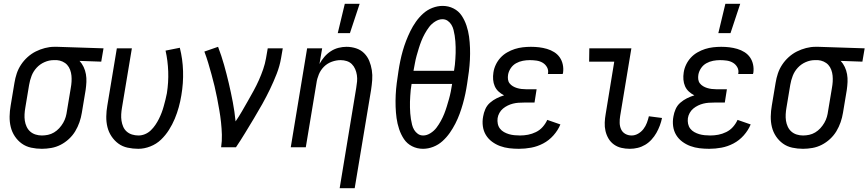

<svg xmlns="http://www.w3.org/2000/svg" viewBox="-20 -774 4564 1009"><path d="M200 8Q171 8 143.5 2Q116 -4 94.5 -19.5Q73 -35 58 -57.5Q43 -80 36.5 -106.5Q30 -133 30.5 -162Q31 -191 36 -219L56 -339Q60 -364 68 -388Q76 -412 90.5 -434Q105 -456 125 -474Q145 -492 168 -503.5Q191 -515 216 -521.5Q241 -528 265 -528H281L524 -520L512 -450L398 -454Q411 -440 419.5 -422Q428 -404 431.5 -384Q435 -364 434 -343Q433 -322 430 -301L410 -181Q406 -156 397.5 -131.5Q389 -107 375.5 -84.5Q362 -62 342 -43.5Q322 -25 298.5 -13Q275 -1 249.5 3.5Q224 8 200 8ZM200 -62Q216 -62 232.5 -65.5Q249 -69 264 -78Q279 -87 291 -100Q303 -113 312 -128.5Q321 -144 325.5 -160Q330 -176 332 -192L352 -312Q355 -328 356 -344.5Q357 -361 355.5 -376.5Q354 -392 348.5 -407Q343 -422 333 -433Q323 -444 308.5 -450.5Q294 -457 279 -458H262Q238 -458 214 -447.5Q190 -437 172.5 -418Q155 -399 146 -375.5Q137 -352 133 -328L113 -208Q110 -191 109 -173.5Q108 -156 110.5 -139.5Q113 -123 120 -108Q127 -93 139 -82.5Q151 -72 167 -67Q183 -62 200 -62Z M707 8Q678 8 650.5 2Q623 -4 602 -19.5Q581 -35 566 -57.5Q551 -80 544.5 -106.5Q538 -133 538.5 -162Q539 -191 544 -219L594 -520H673L621 -208Q618 -191 617 -173.5Q616 -156 618.5 -139.5Q621 -123 627.5 -108Q634 -93 646 -82.5Q658 -72 674 -67Q690 -62 708 -62Q725 -62 742 -69Q759 -76 772.5 -89Q786 -102 796.5 -117.5Q807 -133 815 -149Q823 -165 829.5 -182Q836 -199 840.5 -216Q845 -233 849.5 -250Q854 -267 857 -284Q866 -341 864 -398Q862 -455 850 -508L925 -523Q940 -464 942 -400.5Q944 -337 933 -273Q928 -242 919.5 -211Q911 -180 898.5 -150Q886 -120 868 -91.5Q850 -63 826 -40Q802 -17 770 -4.5Q738 8 707 8Z M1142 0Q1147 -33 1146 -66Q1145 -99 1141.5 -131.5Q1138 -164 1132.5 -195.5Q1127 -227 1121 -258.5Q1115 -290 1107.5 -321Q1100 -352 1091.5 -383Q1083 -414 1074 -444Q1065 -474 1054 -503L1126 -528Q1144 -481 1157.5 -433Q1171 -385 1182.5 -336Q1194 -287 1203.5 -237Q1213 -187 1218 -136Q1236 -162 1251.5 -189Q1267 -216 1282.5 -243Q1298 -270 1313 -297.5Q1328 -325 1340.5 -353Q1353 -381 1363 -410Q1373 -439 1378 -468L1387 -520H1466L1457 -468Q1450 -427 1434 -386Q1418 -345 1399 -305.5Q1380 -266 1358.5 -227.5Q1337 -189 1314 -151Q1291 -113 1268 -75Q1245 -37 1220 0Z M1765 215 1852 -312Q1855 -329 1856.5 -346Q1858 -363 1855.5 -379.5Q1853 -396 1846.5 -411Q1840 -426 1829 -437Q1818 -448 1802.5 -453Q1787 -458 1770 -458Q1747 -458 1723.5 -449.5Q1700 -441 1682.5 -423.5Q1665 -406 1655.5 -383Q1646 -360 1643 -337L1587 0H1508L1594 -520H1673L1659 -438Q1670 -458 1684.5 -475Q1699 -492 1718 -504.5Q1737 -517 1758.5 -522.5Q1780 -528 1801 -528Q1827 -528 1851.5 -520Q1876 -512 1893.5 -494.5Q1911 -477 1920.5 -454Q1930 -431 1934 -405.5Q1938 -380 1936 -353.5Q1934 -327 1930 -301L1844 215ZM1755 -600 1792 -754H1870L1819 -600Z M2203 8Q2172 8 2145.5 -5.5Q2119 -19 2103 -43Q2087 -67 2077.5 -95.5Q2068 -124 2064 -153.5Q2060 -183 2059 -213.5Q2058 -244 2059.5 -275Q2061 -306 2065 -337.5Q2069 -369 2074 -400Q2078 -427 2083.5 -453.5Q2089 -480 2096.5 -506.5Q2104 -533 2114 -559Q2124 -585 2136.5 -610.5Q2149 -636 2165.5 -659.5Q2182 -683 2203.5 -702.5Q2225 -722 2252 -732.5Q2279 -743 2306 -743Q2337 -743 2363.5 -729.5Q2390 -716 2406 -692Q2422 -668 2431.5 -639.5Q2441 -611 2445 -581.5Q2449 -552 2450 -521.5Q2451 -491 2449.5 -460Q2448 -429 2444 -397.5Q2440 -366 2435 -335Q2431 -308 2425.5 -281.5Q2420 -255 2412.5 -228.5Q2405 -202 2395.5 -176Q2386 -150 2373 -124.5Q2360 -99 2343.5 -75.5Q2327 -52 2305.5 -32.5Q2284 -13 2257 -2.5Q2230 8 2203 8ZM2366 -402Q2369 -418 2370.5 -433.5Q2372 -449 2373 -464.5Q2374 -480 2374.5 -495.5Q2375 -511 2374.5 -526.5Q2374 -542 2373 -557Q2372 -572 2369.5 -587Q2367 -602 2363.5 -616.5Q2360 -631 2352.5 -643.5Q2345 -656 2333 -664.5Q2321 -673 2305 -673Q2286 -673 2267 -661Q2248 -649 2235.5 -632.5Q2223 -616 2212.5 -597Q2202 -578 2194.5 -559Q2187 -540 2181 -520.5Q2175 -501 2169.5 -481.5Q2164 -462 2160.5 -442Q2157 -422 2153 -402ZM2204 -62Q2223 -62 2242 -74Q2261 -86 2273.5 -102.5Q2286 -119 2296.5 -138Q2307 -157 2314.5 -176Q2322 -195 2328 -214.5Q2334 -234 2339.5 -253.5Q2345 -273 2349 -293Q2353 -313 2356 -333H2143Q2140 -317 2138.5 -301.5Q2137 -286 2136 -270.5Q2135 -255 2134.5 -239.5Q2134 -224 2134.5 -208.5Q2135 -193 2136 -178Q2137 -163 2139.5 -148Q2142 -133 2145.5 -118.5Q2149 -104 2156.5 -91.5Q2164 -79 2176 -70.5Q2188 -62 2204 -62Z M2707 8Q2681 8 2656 5Q2631 2 2608 -6.5Q2585 -15 2565.5 -29.5Q2546 -44 2533.5 -64.5Q2521 -85 2517.5 -110.5Q2514 -136 2519 -162Q2522 -181 2530.5 -200.5Q2539 -220 2555 -234Q2571 -248 2590 -257.5Q2609 -267 2629 -273Q2613 -281 2600 -293Q2587 -305 2580 -321Q2573 -337 2571.5 -355.5Q2570 -374 2573 -393Q2576 -414 2585.5 -434Q2595 -454 2610 -470.5Q2625 -487 2645 -498.5Q2665 -510 2685.5 -516.5Q2706 -523 2727.5 -525.5Q2749 -528 2770 -528Q2792 -528 2813 -525.5Q2834 -523 2854.5 -517Q2875 -511 2892.5 -500Q2910 -489 2921.5 -472.5Q2933 -456 2937.5 -435Q2942 -414 2939 -392L2937 -385H2859L2860 -388Q2863 -406 2854.5 -421Q2846 -436 2831.5 -444.5Q2817 -453 2799.5 -455.5Q2782 -458 2764 -458Q2746 -458 2727.5 -454.5Q2709 -451 2692 -441.5Q2675 -432 2664 -415.5Q2653 -399 2650 -381Q2648 -369 2649.5 -357Q2651 -345 2658 -336Q2665 -327 2675 -321Q2685 -315 2696.5 -311.5Q2708 -308 2720 -306.5Q2732 -305 2744 -305H2800L2789 -235H2733Q2719 -235 2704.5 -234Q2690 -233 2676 -229.5Q2662 -226 2648.5 -219.5Q2635 -213 2623.5 -203.5Q2612 -194 2604.5 -180.5Q2597 -167 2595 -153Q2593 -138 2596 -123.5Q2599 -109 2607.5 -98Q2616 -87 2628.5 -80Q2641 -73 2654.5 -69Q2668 -65 2683 -63.5Q2698 -62 2713 -62Q2734 -62 2755 -66Q2776 -70 2796.5 -80Q2817 -90 2832 -107Q2847 -124 2856 -144L2925 -120Q2912 -89 2888.5 -62.5Q2865 -36 2834.5 -20Q2804 -4 2771.5 2Q2739 8 2707 8Z M3290 8Q3267 8 3245.5 3Q3224 -2 3206.5 -14.5Q3189 -27 3178 -45.5Q3167 -64 3162 -85.5Q3157 -107 3158 -130Q3159 -153 3163 -175L3208 -450H3076L3077 -520H3298L3239 -164Q3236 -146 3236.5 -128Q3237 -110 3244 -94.5Q3251 -79 3266 -70.5Q3281 -62 3299 -62Q3317 -62 3333.5 -71.5Q3350 -81 3361.5 -96Q3373 -111 3379.5 -128.5Q3386 -146 3390 -163L3459 -154Q3455 -134 3447.5 -114Q3440 -94 3429.5 -75.5Q3419 -57 3404 -40.5Q3389 -24 3370.5 -13Q3352 -2 3331.5 3Q3311 8 3290 8Z M3707 8Q3681 8 3656 5Q3631 2 3608 -6.5Q3585 -15 3565.5 -29.5Q3546 -44 3533.5 -64.5Q3521 -85 3517.5 -110.5Q3514 -136 3519 -162Q3522 -181 3530.5 -200.5Q3539 -220 3555 -234Q3571 -248 3590 -257.5Q3609 -267 3629 -273Q3613 -281 3600 -293Q3587 -305 3580 -321Q3573 -337 3571.5 -355.5Q3570 -374 3573 -393Q3576 -414 3585.5 -434Q3595 -454 3610 -470.5Q3625 -487 3645 -498.5Q3665 -510 3685.5 -516.5Q3706 -523 3727.5 -525.5Q3749 -528 3770 -528Q3792 -528 3813 -525.5Q3834 -523 3854.5 -517Q3875 -511 3892.5 -500Q3910 -489 3921.5 -472.5Q3933 -456 3937.5 -435Q3942 -414 3939 -392L3937 -385H3859L3860 -388Q3863 -406 3854.5 -421Q3846 -436 3831.5 -444.5Q3817 -453 3799.5 -455.5Q3782 -458 3764 -458Q3746 -458 3727.5 -454.5Q3709 -451 3692 -441.5Q3675 -432 3664 -415.5Q3653 -399 3650 -381Q3648 -369 3649.5 -357Q3651 -345 3658 -336Q3665 -327 3675 -321Q3685 -315 3696.5 -311.5Q3708 -308 3720 -306.5Q3732 -305 3744 -305H3800L3789 -235H3733Q3719 -235 3704.5 -234Q3690 -233 3676 -229.5Q3662 -226 3648.5 -219.5Q3635 -213 3623.5 -203.5Q3612 -194 3604.5 -180.5Q3597 -167 3595 -153Q3593 -138 3596 -123.5Q3599 -109 3607.5 -98Q3616 -87 3628.5 -80Q3641 -73 3654.5 -69Q3668 -65 3683 -63.5Q3698 -62 3713 -62Q3734 -62 3755 -66Q3776 -70 3796.5 -80Q3817 -90 3832 -107Q3847 -124 3856 -144L3925 -120Q3912 -89 3888.5 -62.5Q3865 -36 3834.5 -20Q3804 -4 3771.5 2Q3739 8 3707 8ZM3755 -600 3792 -754H3870L3819 -600Z M4200 8Q4171 8 4143.5 2Q4116 -4 4094.5 -19.5Q4073 -35 4058 -57.5Q4043 -80 4036.5 -106.5Q4030 -133 4030.5 -162Q4031 -191 4036 -219L4056 -339Q4060 -364 4068 -388Q4076 -412 4090.5 -434Q4105 -456 4125 -474Q4145 -492 4168 -503.5Q4191 -515 4216 -521.5Q4241 -528 4265 -528H4281L4524 -520L4512 -450L4398 -454Q4411 -440 4419.5 -422Q4428 -404 4431.5 -384Q4435 -364 4434 -343Q4433 -322 4430 -301L4410 -181Q4406 -156 4397.5 -131.5Q4389 -107 4375.5 -84.5Q4362 -62 4342 -43.5Q4322 -25 4298.5 -13Q4275 -1 4249.5 3.5Q4224 8 4200 8ZM4200 -62Q4216 -62 4232.5 -65.5Q4249 -69 4264 -78Q4279 -87 4291 -100Q4303 -113 4312 -128.5Q4321 -144 4325.5 -160Q4330 -176 4332 -192L4352 -312Q4355 -328 4356 -344.5Q4357 -361 4355.5 -376.5Q4354 -392 4348.5 -407Q4343 -422 4333 -433Q4323 -444 4308.5 -450.5Q4294 -457 4279 -458H4262Q4238 -458 4214 -447.5Q4190 -437 4172.5 -418Q4155 -399 4146 -375.5Q4137 -352 4133 -328L4113 -208Q4110 -191 4109 -173.5Q4108 -156 4110.5 -139.5Q4113 -123 4120 -108Q4127 -93 4139 -82.5Q4151 -72 4167 -67Q4183 -62 4200 -62Z"/></svg>

Font: Iosevka
Style: Italic
Weight: 400
Italic angle: -9°
Monospace: yes
Designer: Belleve Invis
Foundry: Belleve Invis
Version: Version 32.5.0; ttfautohint (v1.8.4)